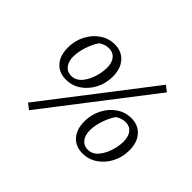

<svg xmlns="http://www.w3.org/2000/svg" viewBox="-148 -888 1172 1172"><g transform="rotate(45 438.5 -301.5)"><path d="M237 -242Q177 -242 142 -281.5Q107 -321 107 -389Q107 -448 132.5 -497.5Q158 -547 201 -576.5Q244 -606 296 -606Q356 -606 391.5 -566Q427 -526 427 -458Q427 -399 401.5 -350Q376 -301 333 -271.5Q290 -242 237 -242ZM243 -281Q265 -281 283 -291Q301 -301 314 -318Q330 -338 341 -363.5Q352 -389 358 -417Q364 -445 364 -470Q364 -514 344 -539Q324 -564 289 -564Q272 -564 255 -558.5Q238 -553 224 -543Q208 -520 195.5 -490.5Q183 -461 176 -431Q169 -401 169 -374Q169 -332 189 -306.5Q209 -281 243 -281ZM210 49 173 20 691 -652 728 -623ZM627 5Q567 5 532 -34.5Q497 -74 497 -142Q497 -201 522.5 -250.5Q548 -300 591 -329.5Q634 -359 686 -359Q746 -359 781.5 -319Q817 -279 817 -211Q817 -152 791.5 -103Q766 -54 723 -24.5Q680 5 627 5ZM633 -34Q655 -34 673 -44Q691 -54 704 -71Q720 -91 731 -116.5Q742 -142 748 -170Q754 -198 754 -223Q754 -267 734 -292Q714 -317 679 -317Q662 -317 645 -311.5Q628 -306 614 -296Q598 -273 585.5 -243.5Q573 -214 566 -184Q559 -154 559 -127Q559 -85 579 -59.5Q599 -34 633 -34Z"/></g></svg>

Font: Piazzolla Thin
Style: Italic
Weight: 400
Italic angle: -11.3°
Version: Version 2.005